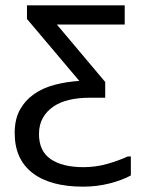

<svg xmlns="http://www.w3.org/2000/svg" viewBox="-20 -546 540 719"><path d="M81 -526H447V-454H193L374 -239V-180H315Q274 -180 239.5 -172Q205 -164 180 -147Q155 -130 140.5 -104.5Q126 -79 126 -44Q126 20 170 50Q214 80 293 80Q339 80 382.5 67.5Q426 55 458 40H470V111Q437 129 390 141Q343 153 291 153Q168 153 101.5 101.5Q35 50 35 -48Q35 -100 55 -135.5Q75 -171 108 -194Q141 -217 185 -228.5Q229 -240 277 -243L81 -475Z"/></svg>

Font: D2Coding
Style: Regular
Weight: 400
Monospace: yes
Designer: Yong-Rak Park; Jeong-Hwan Yoon; Sang-Min Lee;
Foundry: NHN Corporation
Version: Version 1.3.2; Build 20180524